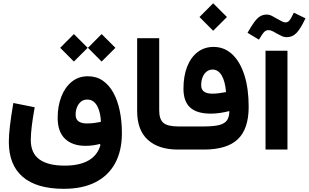

<svg xmlns="http://www.w3.org/2000/svg" viewBox="-20 -920 1899 1181"><path d="M350.3 -625.9 434.5 -541.4 519.3 -625.9 434.5 -710.4ZM520.9 -625.9 605.1 -541.4 689.9 -625.9 605.1 -710.4ZM600.6 -170.4Q581.9 -166.3 560.2 -163.5Q538.5 -160.7 513.8 -160.7Q481.9 -160.7 463.6 -173.2Q445.2 -185.6 445.2 -216Q445.2 -238.9 453.3 -259.7Q461.5 -280.6 477.3 -294.1Q493.1 -307.6 516.6 -307.6Q539 -307.6 554.8 -295.5Q570.7 -283.4 580.4 -263.3Q590.1 -243.2 595.1 -219Q600 -194.8 600.6 -170.4ZM520.6 -450.9Q462.8 -450.9 421.1 -417Q379.5 -383.1 357.1 -325.3Q334.7 -267.5 334.7 -195.1Q334.7 -109.4 380.2 -66.1Q425.7 -22.9 506.4 -22.9Q530.1 -22.9 553.2 -26.2Q576.4 -29.5 593.7 -34.6L597.7 -28Q580.7 34.4 525.2 66.6Q469.6 98.8 377.6 98.8Q274.8 98.8 222.1 60.2Q169.4 21.7 169.4 -58.5Q169.4 -94.4 175.2 -142.7Q181 -190.9 193.4 -260.3L62 -286.5Q47.7 -202.4 41 -145Q34.3 -87.5 34.3 -47.6Q34.3 94.5 119.9 167.9Q205.5 241.4 372.6 241.4Q487.8 241.4 567.5 200.7Q647.2 160 688.5 83.4Q729.8 6.8 729.8 -100.7Q729.8 -173.7 716.9 -237.2Q703.9 -300.7 677.8 -348.8Q651.6 -396.8 612.3 -423.9Q573 -450.9 520.6 -450.9Z M823.6 -684.9V-237.3Q823.6 -119.2 889.7 -59.6Q955.9 0 1074.9 0H1075.4V-142.3H1074.9Q1011 -142.3 985.1 -164.3Q959.3 -186.4 959.3 -240.3V-684.9Z M1207 -815.3 1291.2 -730.8 1376 -815.3 1291.2 -899.8ZM1370.4 -353.5Q1346.1 -348.9 1325.1 -346.4Q1304.1 -343.9 1286.3 -343.9Q1217.5 -343.9 1217.5 -395Q1217.5 -424.1 1226.4 -445.8Q1235.3 -467.6 1251.2 -479.8Q1267.1 -492.1 1287.8 -492.1Q1321.9 -492.1 1343.4 -456.3Q1364.9 -420.4 1370.4 -353.5ZM1075.2 -142.3Q1064.6 -142.3 1059.8 -125.7Q1055 -109.1 1055 -71.5Q1055 -33.4 1059.8 -16.7Q1064.6 0 1075.2 0H1232.8Q1376.1 0 1442.8 -63.6Q1509.6 -127.2 1509.6 -263.5Q1509.6 -375.8 1483.1 -458.5Q1456.5 -541.2 1408.1 -586.3Q1359.7 -631.4 1293.5 -631.4Q1237.3 -631.4 1195.7 -599.6Q1154.1 -567.9 1131.3 -510.3Q1108.5 -452.7 1108.5 -374.5Q1108.5 -296.1 1149.7 -258.6Q1190.9 -221 1276.9 -221Q1327.8 -221 1390.7 -236.7Q1390.7 -201.3 1376.8 -180.7Q1362.8 -160 1328.9 -151.1Q1295.1 -142.3 1235.7 -142.3Z M1787.4 -842Q1770.4 -805.8 1760.2 -794Q1750 -782.2 1736.3 -782.2Q1727.1 -782.2 1716 -787.5Q1704.9 -792.8 1687 -803.1Q1668.3 -814.4 1652.4 -822.3Q1636.5 -830.3 1620.4 -830.3Q1599.1 -830.3 1581.5 -820.5Q1564 -810.7 1545.6 -786.2Q1527.1 -761.8 1502.7 -718.3L1572.7 -676Q1593.7 -712.2 1605.2 -723.5Q1616.6 -734.7 1631.9 -734.7Q1641.1 -734.7 1651.7 -730.3Q1662.3 -725.9 1677.4 -716.6Q1695.3 -706.2 1711.4 -698.7Q1727.6 -691.3 1744.9 -691.3Q1778.2 -691.3 1803.4 -716.8Q1828.6 -742.3 1859 -807.3ZM1748.2 -607.9H1613.3V0H1748.2Z"/></svg>

Font: Estedad VF
Style: Regular
Weight: 100
Designer: Amin Abedi
Version: Version 7.3